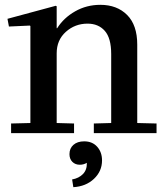

<svg xmlns="http://www.w3.org/2000/svg" viewBox="-20 -552 684 796"><path d="M211 -528 215 -526V-435H217Q244 -478 291.5 -505Q339 -532 396 -532Q465 -532 507 -490Q549 -448 549 -367V-42L629 -40V0H369V-40L441 -42V-328Q441 -394 414.5 -424Q388 -454 343 -454Q291 -454 253 -420Q215 -386 215 -331V-42L287 -40V0H26V-40L106 -42V-444L104 -446L17 -442L11 -474ZM340 123Q327 131 311 131Q292 131 280 119Q268 107 268 87Q268 63 284.5 48.5Q301 34 329 34Q363 34 383 56.5Q403 79 403 113Q403 158 369.5 189.5Q336 221 284 224L279 192Q307 187 324 169.5Q341 152 340 123Z"/></svg>

Font: Minipax
Style: Bold
Weight: 500
Designer: Raphaël Ronot, Igor Stepanchenko (Cyrillic)
Foundry: steppetype
Version: Version 1.002